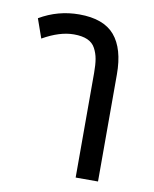

<svg xmlns="http://www.w3.org/2000/svg" viewBox="-69 -615 535 669"><g transform="rotate(10 198.5 -281.0)"><path d="M42 -456.1 18.1 -523.9Q83 -562 158.2 -562Q244.6 -562 283.9 -515.9Q323.2 -469.7 323.2 -378.9V0H244.1V-370.1Q244.1 -399.4 240.7 -419.2Q237.3 -439 228 -456.3Q218.8 -473.6 200 -481.9Q181.2 -490.2 151.9 -490.2Q101.6 -490.2 42 -456.1Z"/></g></svg>

Font: Noto Sans Thai Looped Condensed
Style: Regular
Weight: 400
Width: 3
Designer: Sasikarn Vongin, Ben Mitchell
Foundry: The Fontpad Ltd
Version: Version 1.00